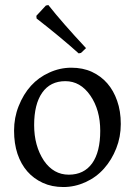

<svg xmlns="http://www.w3.org/2000/svg" viewBox="-20 -734 538 766"><path d="M116.2 -234.9Q116.2 -151.9 155.3 -92.8Q193.8 -37.1 254.4 -37.1Q314.9 -37.1 347.7 -82.5Q379.9 -127.9 379.9 -211.9Q379.9 -295.9 340.3 -353Q300.8 -410.2 240.7 -410.2Q180.7 -410.2 148.4 -364.3Q116.2 -318.4 116.2 -234.9ZM232.9 12.2Q187 12.2 150.9 -4.4Q77.6 -38.1 49.8 -120.1Q36.1 -161.1 36.1 -212.9Q36.1 -264.6 54.2 -310.1Q92.3 -406.7 176.3 -444.3Q218.8 -463.9 264.6 -463.9Q310.5 -463.9 346.7 -447.3Q418.9 -413.6 447.3 -332Q461.9 -291 461.9 -239.3Q461.9 -187.5 443.8 -142.1Q425.8 -96.2 395 -61.5Q364.3 -26.9 321.3 -7.3Q278.3 12.2 232.9 12.2ZM172.9 -713.9Q228 -644 323.2 -542L303.2 -522.9L293.9 -521Q222.7 -585 126 -660.2L125 -670.9L163.1 -711.9Z"/></svg>

Font: Alegreya-Regular
Style: Regular
Weight: 400
Designer: Juan Pablo del Peral
Foundry: Juan Pablo del Peral
Version: Version 1.003